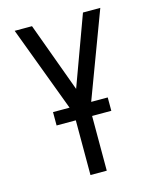

<svg xmlns="http://www.w3.org/2000/svg" viewBox="-111 -812 722 888"><g transform="rotate(-15 250.0 -367.5)"><path d="M211 0V-292L45 -735H128L250 -402L372 -735H455L289 -292V0ZM381 -262H119V-326H381Z"/></g></svg>

Font: Iosevka Term
Style: Regular
Weight: 400
Monospace: yes
Designer: Belleve Invis
Foundry: Belleve Invis
Version: Version 30.0.1